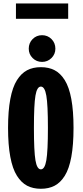

<svg xmlns="http://www.w3.org/2000/svg" viewBox="-20 -1102 490 1132"><path d="M74 -1081.5H382V-991H74ZM228 -737Q195 -737 172.2 -759.8Q149.5 -782.5 149.5 -815Q149.5 -848.5 172.2 -871.5Q195 -894.5 228 -894.5Q261 -894.5 283.8 -871.5Q306.5 -848.5 306.5 -815Q306.5 -782.5 283.5 -759.8Q260.5 -737 228 -737ZM27.5 -348Q27.5 -448 40.8 -518.2Q54 -588.5 79.8 -629.2Q105.5 -670 140 -688Q174.5 -706 221 -706Q267.5 -706 302 -688Q336.5 -670 362 -629.2Q387.5 -588.5 400.5 -518.2Q413.5 -448 413.5 -348Q413.5 -247.5 400.5 -177Q387.5 -106.5 362 -65.8Q336.5 -25 302 -7Q267.5 11 221 11Q174.5 11 140 -7Q105.5 -25 79.8 -65.8Q54 -106.5 40.8 -177Q27.5 -247.5 27.5 -348ZM262.5 -348Q262.5 -484.5 253.2 -538Q244 -591.5 221 -591.5Q198 -591.5 189 -538.2Q180 -485 180 -348Q180 -210.5 189 -157Q198 -103.5 221 -103.5Q244 -103.5 253.2 -157.2Q262.5 -211 262.5 -348Z"/></svg>

Font: League Mono Condensed
Style: Bold
Weight: 700
Width: 1
Designer: Tyler Finck
Foundry: The League of Moveable Type / Tyler Finck
Version: Version 2.210